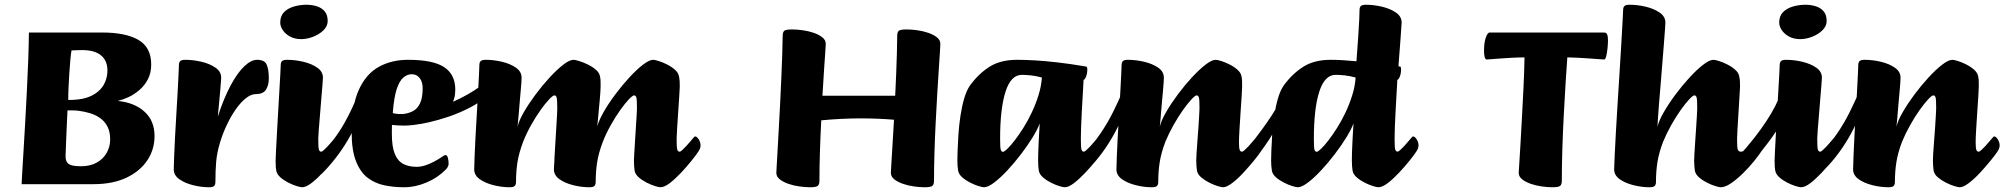

<svg xmlns="http://www.w3.org/2000/svg" viewBox="-20 -776 8446 809"><path d="M71.1 0Q71.6 -13 73.7 -50.6Q75.8 -88.2 79.3 -142.8Q82.8 -197.4 86.3 -262.5Q89.8 -327.5 93.3 -394.8Q96.8 -462 99.1 -525.4Q101.3 -588.8 101.8 -639H410.2Q509.8 -639 563.4 -607.8Q617.1 -576.5 617.1 -504Q617.1 -468.8 603.1 -442Q589.2 -415.3 567 -396.4Q544.9 -377.5 520.8 -366.5Q496.6 -355.5 476.1 -350.8Q546.3 -343.8 588.7 -305.6Q631.1 -267.4 631.1 -202.8Q631.1 -146 600.5 -100.2Q570 -54.5 512.5 -27.2Q454.9 0 374.1 0ZM320.5 -75.5Q360.9 -75.5 388.3 -91.3Q415.8 -107 430 -132.8Q444.2 -158.6 444.2 -188.4Q444.2 -220.9 432.6 -243Q421 -265.1 401.5 -278.7Q382.1 -292.4 358.2 -299.4Q334.4 -306.4 309.9 -309.4Q296.9 -310.9 286 -310.9Q275.1 -310.9 264.4 -310.9Q263.4 -290.4 262.3 -266.8Q261.2 -243.2 260.1 -218.2Q258.9 -193.2 258.1 -168.7Q257.2 -144.3 256.4 -122Q255.7 -104.5 261.3 -94.2Q266.9 -83.8 281.5 -79.7Q296.1 -75.5 320.5 -75.5ZM267.7 -354.7Q313 -354.7 342.8 -363.7Q372.6 -372.8 393 -390.2Q413.3 -407.2 423 -430.8Q432.7 -454.4 432.7 -478.8Q432.7 -520 405.9 -542.5Q379.1 -565 325.9 -565Q315.7 -565 303.6 -564.5Q291.6 -564 281.4 -563.5Q279.1 -552.6 276.6 -526.1Q274.1 -499.5 272 -466.7Q269.9 -433.8 268.6 -403.6Q267.4 -373.3 267.7 -354.7Z M860.4 13Q828 13 793.5 4.3Q758.9 -4.3 735.5 -20.9Q712.1 -37.5 712.1 -62.3Q712.1 -80.7 713.8 -117Q715.4 -153.3 717.6 -199.7Q719.9 -246.1 723 -294.3Q726.1 -342.5 728.4 -386Q730.6 -429.6 732.2 -460.4Q733.9 -491.3 733.9 -501.6Q733.9 -513.2 739.5 -518.6Q745.2 -524 760.7 -524Q794.4 -524 829.3 -515.7Q864.2 -507.4 888.1 -490.8Q912 -474.3 912 -448.7Q912 -442.2 910.7 -428.6Q909.5 -414.9 908.1 -396.5Q906.7 -378.1 904.6 -357.8Q902.5 -337.5 900.9 -318.3Q899.2 -299.1 897.7 -284.5Q922.9 -362.1 951.6 -415.6Q980.3 -469.2 1009.3 -496.6Q1038.3 -524 1063.3 -524Q1095 -524 1103.8 -503.4Q1112.7 -482.9 1112.7 -445.5Q1112.7 -417.1 1100.8 -398.4Q1089 -379.6 1058.9 -379.6Q1037.9 -379.6 1015.9 -362.1Q993.8 -344.5 973.5 -315.5Q953.1 -286.4 936.1 -250.5Q919 -214.6 907.8 -178Q894 -132.8 890.8 -94.2Q887.6 -55.6 887.6 -9.4Q887.6 2.2 882 7.6Q876.5 13 860.4 13Z M1252.8 13Q1246.5 13 1229.9 8Q1213.4 3 1194.4 -6.7Q1175.5 -16.3 1161.2 -29Q1146.9 -41.7 1144.1 -57Q1142.9 -62 1142.1 -71.8Q1141.3 -81.5 1141.3 -100Q1141.6 -111.6 1143.1 -143.2Q1144.6 -174.7 1147.1 -218.2Q1149.6 -261.7 1152.2 -308.1Q1154.8 -354.5 1157.3 -396.5Q1159.8 -438.5 1161.3 -466.9Q1162.8 -495.2 1162.8 -501.6Q1162.8 -513.2 1168.5 -518.6Q1174.1 -524 1189.7 -524Q1223.4 -524 1258.3 -515.7Q1293.2 -507.4 1317 -490.8Q1340.7 -474.3 1340.7 -448.7Q1340.7 -442.2 1338.6 -417.3Q1336.5 -392.4 1333.7 -358.4Q1331 -324.4 1328.1 -289.6Q1325.2 -254.9 1323.1 -228.4Q1321 -201.9 1321 -192.5Q1321 -154.7 1323.7 -145.8Q1326.5 -136.9 1333.2 -136.9Q1337.2 -136.9 1344.6 -143.6Q1352.1 -150.3 1360.7 -159.6Q1369.4 -168.9 1377 -178.1Q1384.5 -187.2 1388.7 -191.9Q1394.5 -198.5 1395.6 -199.7Q1396.8 -201 1399.5 -201Q1406.3 -201 1414.1 -188.8Q1421.8 -176.7 1421.8 -162.9Q1421.8 -156.9 1419.4 -150.6Q1417 -144.3 1412.8 -137.8Q1404.6 -124.8 1384.8 -100.1Q1365.1 -75.3 1340.4 -49Q1315.8 -22.8 1292.7 -4.9Q1269.5 13 1252.8 13ZM1249.2 -611.1Q1222.5 -611.1 1202.6 -621.8Q1182.6 -632.5 1171.7 -648.8Q1160.8 -665.1 1160.8 -680.9Q1160.8 -708.4 1176.7 -724.7Q1192.7 -741 1218.3 -748.5Q1243.9 -756 1272 -756Q1294.4 -756 1314.8 -749.6Q1335.3 -743.2 1348 -728.3Q1360.7 -713.4 1360.7 -687.3Q1360.7 -666 1343.1 -648.6Q1325.5 -631.2 1299.5 -621.1Q1273.5 -611.1 1249.2 -611.1Z M1335.9 -43.8Q1332.6 -40.5 1327.6 -48.4Q1322.6 -56.3 1319.5 -70.1Q1316.4 -83.9 1316.5 -96.5Q1316.6 -109.2 1322.7 -115.3Q1357.4 -150.7 1384 -186Q1410.7 -221.3 1429.9 -255.3Q1449.1 -289.3 1463.4 -320.2Q1477.6 -351.1 1487.6 -376.1Q1492.9 -387.4 1496.9 -380.8Q1500.9 -374.2 1503.4 -361.7Q1505.9 -349.2 1505.1 -340.2Q1500.5 -305.2 1484.6 -265.2Q1468.8 -225.3 1445.3 -185.2Q1421.7 -145.2 1393.4 -109Q1365.2 -72.8 1335.9 -43.8Z M1681.6 13Q1639.4 13 1599.9 4.9Q1560.5 -3.2 1529.4 -26.6Q1498.4 -50.1 1480 -96.6Q1461.6 -143.1 1461.6 -219.7Q1461.6 -331.5 1492.2 -398.2Q1522.8 -465 1576.5 -494.5Q1630.1 -524 1699 -524Q1804.7 -524 1851.5 -493.1Q1898.4 -462.3 1898.4 -397.9Q1898.4 -358.4 1879.3 -329.5Q1860.1 -300.6 1827.7 -282.5Q1795.3 -264.3 1757.3 -255.6Q1719.2 -246.8 1680.7 -246.8Q1667.8 -246.8 1655.2 -247.7Q1642.5 -248.5 1631.6 -249.5Q1631.3 -242.3 1631.2 -231.8Q1631.1 -221.4 1631.1 -211.9Q1631.1 -158.7 1643.1 -128.5Q1655.1 -98.4 1678.4 -85.7Q1701.7 -73.1 1735.4 -73.1Q1753.6 -73.1 1772.5 -79.4Q1791.5 -85.7 1808.4 -94.8Q1825.4 -103.9 1836.9 -111.4Q1845.4 -117.4 1849.9 -120Q1854.4 -122.6 1857.4 -122.6Q1863.9 -122.6 1867.1 -111.5Q1870.2 -100.4 1870.2 -85.3Q1870.2 -81.3 1867.7 -74.9Q1865.2 -68.5 1857.2 -60.5Q1824.4 -27.2 1777.2 -7.1Q1730.1 13 1681.6 13ZM1635 -299.8Q1637.5 -298.3 1649.4 -296.6Q1661.3 -294.9 1677.9 -295.6Q1701 -297.9 1720 -307.8Q1738.9 -317.6 1749.9 -340.7Q1760.9 -363.9 1760.9 -404.7Q1760.9 -430.9 1748.4 -447.1Q1736 -463.3 1714.7 -463.3Q1696.2 -463.3 1679.6 -449.3Q1662.9 -435.3 1651.3 -399.8Q1639.7 -364.3 1635 -299.8Z M1729.8 -250.6Q1721.8 -249.6 1724.1 -261.7Q1726.4 -273.9 1737.3 -287.5Q1748.2 -301.2 1765.2 -305Q1794 -311.8 1825.9 -322.7Q1857.7 -333.6 1889 -347.3Q1920.3 -361.1 1949.2 -377.5Q1978.2 -393.8 2001.9 -411.1Q2025.6 -428.4 2040.6 -446.2Q2049.4 -453.2 2052.2 -445.3Q2055.1 -437.4 2053.8 -423Q2052.4 -408.6 2048 -394.9Q2043.5 -381.3 2037.5 -375.8Q2004.5 -345.7 1960.5 -322.9Q1916.5 -300.1 1871.4 -284.8Q1826.3 -269.6 1788.7 -261.1Q1751.1 -252.6 1729.8 -250.6Z M2126.9 13Q2094.5 13 2059.7 4.3Q2024.9 -4.3 2001.5 -20.9Q1978.1 -37.5 1978.1 -62.3Q1978.1 -80.7 1979.7 -117Q1981.4 -153.3 1983.6 -199.6Q1985.9 -245.8 1989 -294.5Q1992.1 -343.2 1994.3 -386.4Q1996.6 -429.6 1998.2 -460.4Q1999.8 -491.3 1999.8 -501.6Q1999.8 -513.2 2005.5 -518.6Q2011.1 -524 2026.7 -524Q2060.4 -524 2095.3 -515.7Q2130.2 -507.4 2154 -490.8Q2177.7 -474.3 2177.7 -448.7Q2177.7 -443.7 2177 -429.9Q2176.2 -416.2 2174.3 -397.2Q2172.5 -378.2 2170.7 -356.2Q2169 -334.2 2167.1 -312.9Q2165.2 -291.5 2163.7 -272.9Q2162.2 -254.3 2160.7 -242.2Q2166.7 -267.8 2187.3 -303.6Q2208 -339.4 2236.6 -377.8Q2265.2 -416.2 2295.9 -449.5Q2326.6 -482.8 2353.3 -503.4Q2380 -524 2396.5 -524Q2402.8 -524 2419.7 -519Q2436.7 -514 2456.4 -504.4Q2476.1 -494.9 2490.8 -482.2Q2505.5 -469.6 2508.2 -454Q2510.2 -444.7 2510.5 -434.1Q2510.7 -423.5 2510.7 -411Q2510.7 -405.5 2509.8 -390.3Q2509 -375 2507.1 -355.1Q2505.2 -335.1 2503.2 -313.5Q2501.2 -291.9 2499.6 -273.5Q2498 -255 2496.5 -243Q2503.2 -268.6 2523.8 -304.7Q2544.5 -340.9 2573.1 -378.9Q2601.7 -416.9 2632 -449.9Q2662.3 -482.8 2689.1 -503.4Q2715.8 -524 2732.3 -524Q2738.5 -524 2755.1 -519Q2771.7 -514 2790.6 -504.4Q2809.6 -494.9 2823.9 -482.2Q2838.2 -469.6 2840.9 -454Q2842.9 -444.7 2843.7 -434.1Q2844.4 -423.5 2844.2 -411Q2843.9 -400.9 2842 -370.1Q2840 -339.4 2837.5 -302.6Q2835 -265.9 2833.1 -234.9Q2831.2 -203.9 2831 -192.5Q2830.8 -154.7 2833.6 -145.8Q2836.5 -136.9 2843.2 -136.9Q2847.2 -136.9 2854.6 -143.6Q2862.1 -150.3 2870.7 -159.6Q2879.4 -168.9 2887 -178.1Q2894.5 -187.2 2898.8 -191.9Q2904.5 -198.5 2905.7 -199.7Q2906.8 -201 2909.5 -201Q2916.3 -201 2924.1 -188.8Q2931.8 -176.7 2931.8 -162.9Q2931.8 -156.9 2929.5 -150.6Q2927.1 -144.3 2922.8 -137.8Q2914.6 -124.8 2894.8 -100.1Q2875.1 -75.3 2850.5 -49Q2825.8 -22.8 2802.7 -4.9Q2779.6 13 2762.8 13Q2756.5 13 2740 8Q2723.4 3 2704.5 -6.7Q2685.5 -16.3 2671.1 -29Q2656.6 -41.7 2653.9 -57Q2652.6 -66.5 2651.9 -77Q2651.1 -87.5 2651.1 -100Q2651.1 -107.2 2652.5 -128.9Q2653.9 -150.7 2655.6 -179.7Q2657.3 -208.7 2659.2 -237.3Q2661.1 -265.8 2662.4 -288.1Q2663.8 -310.4 2663.8 -318.5Q2664.1 -356.3 2661.3 -365.2Q2658.6 -374.1 2651.8 -374.1Q2645.6 -374.1 2629.5 -357.3Q2613.5 -340.5 2593.5 -312.4Q2573.4 -284.4 2553.7 -249.2Q2533.9 -213.9 2519.8 -178Q2502.3 -131.8 2496.2 -92.8Q2490 -53.9 2490 -9.4Q2490 2.2 2484.5 7.6Q2479 13 2462.7 13Q2430.2 13 2395.4 4.3Q2360.6 -4.3 2337.3 -20.9Q2313.9 -37.5 2313.9 -62.3Q2313.9 -69.4 2314.6 -77.8Q2315.4 -86.2 2315.9 -95.4Q2316.3 -104.5 2316.3 -112Q2316.8 -121.3 2318.2 -143.1Q2319.6 -164.9 2321.2 -192.4Q2322.8 -220 2324.4 -246.2Q2326.1 -272.4 2327.1 -292.4Q2328.1 -312.3 2328.1 -318.5Q2328.1 -356.3 2325.4 -365.2Q2322.8 -374.1 2316.1 -374.1Q2309.8 -374.1 2293.8 -357.3Q2277.7 -340.5 2257.7 -312.4Q2237.7 -284.4 2217.9 -249.2Q2198.2 -213.9 2184 -178Q2166.6 -131.8 2160.4 -92.8Q2154.3 -53.9 2154.3 -9.4Q2154.3 2.2 2148.7 7.6Q2143.2 13 2126.9 13Z M3393.2 13Q3372.9 13 3348.4 9.6Q3323.9 6.2 3301.9 -1.4Q3280 -9.1 3265.5 -20.5Q3251.1 -31.9 3251.1 -48Q3251.1 -51.7 3252.6 -76.3Q3254.1 -100.9 3256.3 -141.2Q3258.6 -181.6 3261.3 -231.2Q3264.1 -280.9 3266.9 -335.5Q3269.8 -390.1 3272 -443.4Q3274.3 -496.7 3275.9 -543.5Q3277.5 -590.3 3277.8 -624.6Q3277.8 -639.9 3284.2 -646Q3290.6 -652 3317.2 -652Q3337.6 -652 3362 -648.6Q3386.5 -645.2 3408.5 -637.7Q3430.5 -630.2 3444.9 -618.7Q3459.4 -607.3 3459.4 -591.3Q3459.4 -587.3 3457.4 -557.8Q3455.4 -528.3 3452.1 -480.4Q3448.9 -432.5 3445.4 -372.6H3751.9Q3754.4 -420.3 3756.2 -466.5Q3757.9 -512.6 3759.1 -553.6Q3760.4 -594.6 3760.4 -624.6Q3760.4 -639.9 3766.8 -646Q3773.2 -652 3799.8 -652Q3820.2 -652 3844.7 -648.6Q3869.2 -645.2 3891.2 -637.7Q3913.3 -630.2 3927.8 -618.7Q3942.2 -607.3 3942.2 -591.3Q3942.2 -587.5 3940.5 -558.1Q3938.7 -528.7 3935.5 -481.8Q3932.2 -434.9 3928.9 -376.5Q3925.5 -318.1 3922.3 -254.7Q3919 -191.2 3917.3 -129.8Q3915.5 -68.4 3915.5 -14.6Q3915.5 0.7 3908.9 6.8Q3902.2 13 3875.8 13Q3855.5 13 3831 9.6Q3806.5 6.2 3784.6 -1.4Q3762.6 -9.1 3748.1 -20.5Q3733.7 -31.9 3733.7 -48Q3733.7 -51.7 3735.6 -82.9Q3737.4 -114.1 3740.5 -163.6Q3743.7 -213.1 3746.9 -271.5Q3714.5 -274.2 3679.4 -275.7Q3644.3 -277.2 3608.4 -277.2Q3527.2 -277.2 3440.4 -269Q3436.9 -203.3 3434.8 -137.3Q3432.7 -71.4 3432.7 -14.6Q3432.7 0.7 3426.1 6.8Q3419.6 13 3393.2 13Z M4126 13Q4119.8 13 4103.2 8Q4086.6 3 4067.7 -6.7Q4048.7 -16.3 4034.3 -29Q4019.9 -41.7 4017.1 -57Q4013.9 -76.3 4013.9 -100Q4013.9 -112.4 4014.9 -141.8Q4015.9 -171.1 4018.4 -209.4Q4020.9 -247.8 4026.9 -287.8Q4032.9 -327.8 4042.9 -361.9Q4052.9 -396 4067.9 -417Q4104.1 -466.2 4150 -495.1Q4195.9 -524 4265.5 -524Q4299.4 -524 4340.4 -521.6Q4381.3 -519.3 4434.1 -513.3Q4486.9 -507.3 4554.4 -496Q4557.7 -495.2 4559.6 -493.5Q4561.4 -491.7 4561.4 -484Q4561.4 -465.7 4555.9 -452.6Q4550.4 -439.6 4545.7 -439.6Q4545.7 -436.6 4544.5 -417Q4543.4 -397.4 4541.7 -367.4Q4539.9 -337.3 4538.2 -304.4Q4536.4 -271.5 4535.3 -241.5Q4534.2 -211.6 4534.2 -192.5Q4534.2 -154.7 4536.9 -145.8Q4539.7 -136.9 4546.4 -136.9Q4550.4 -136.9 4557.8 -143.6Q4565.3 -150.3 4573.9 -159.6Q4582.6 -168.9 4590.2 -178.1Q4597.7 -187.2 4601.9 -191.9Q4607.7 -198.5 4608.8 -199.7Q4610 -201 4612.7 -201Q4619.5 -201 4627.3 -188.8Q4635 -176.7 4635 -162.9Q4635 -156.9 4632.6 -150.6Q4630.2 -144.3 4626 -137.8Q4617.8 -124.8 4598 -100.1Q4578.3 -75.3 4553.6 -49Q4529 -22.8 4505.9 -4.9Q4482.7 13 4466 13Q4459.7 13 4443.1 8Q4426.6 3 4407.6 -6.7Q4388.7 -16.3 4374.2 -29Q4359.8 -41.7 4357.1 -57Q4355.8 -66.5 4354.9 -77Q4354.1 -87.5 4354.1 -100Q4354.1 -114.5 4354.7 -134.7Q4355.3 -155 4356.5 -177.1Q4357.8 -199.2 4358.8 -220Q4359.8 -240.7 4361 -256Q4351.9 -231.2 4330.6 -196.5Q4309.3 -161.9 4281.4 -125.5Q4253.6 -89.1 4224 -57.5Q4194.5 -25.9 4168.6 -6.5Q4142.8 13 4126 13ZM4206.2 -136.2Q4211.2 -136.2 4224.5 -148.9Q4237.8 -161.6 4255.5 -184.5Q4273.2 -207.4 4292.2 -237.5Q4311.2 -267.7 4327.8 -303Q4344.5 -338.3 4356 -375.6Q4367.6 -412.9 4370 -449.4Q4345 -456.1 4323.8 -458.4Q4302.6 -460.6 4285.7 -460.6Q4239.5 -460.6 4216.8 -389.6Q4194 -318.5 4194 -191Q4194 -153.9 4196.7 -145.1Q4199.5 -136.2 4206.2 -136.2Z M4554.3 -53.3Q4550.3 -50.3 4545.5 -58Q4540.8 -65.6 4538 -78.6Q4535.3 -91.5 4535 -102.8Q4534.7 -114 4538.7 -118.3Q4585.1 -166.7 4616.9 -213.6Q4648.6 -260.5 4670.5 -305.1Q4692.4 -349.6 4709.6 -389.5Q4715.6 -402.3 4719.8 -396.1Q4723.9 -389.8 4726.1 -377.1Q4728.4 -364.4 4727.2 -354.6Q4723.3 -320.8 4706.6 -278.8Q4689.8 -236.8 4664.7 -194.2Q4639.6 -151.5 4610.7 -114.8Q4581.8 -78.2 4554.3 -53.3Z M4832.9 13Q4800.5 13 4765.7 4.3Q4730.9 -4.3 4707.5 -20.9Q4684.1 -37.5 4684.1 -62.3Q4684.1 -80.7 4685.8 -117Q4687.4 -153.3 4689.6 -199.6Q4691.9 -245.8 4695 -294.5Q4698.1 -343.2 4700.4 -386.4Q4702.6 -429.6 4704.2 -460.4Q4705.9 -491.3 4705.9 -501.6Q4705.9 -513.2 4711.5 -518.6Q4717.2 -524 4732.7 -524Q4766.4 -524 4801.3 -515.7Q4836.2 -507.4 4860.1 -490.8Q4884 -474.3 4884 -448.7Q4884 -443.7 4883.2 -429.9Q4882.5 -416.2 4880.6 -397.2Q4878.7 -378.2 4876.9 -356.2Q4875 -334.2 4873.1 -312.9Q4871.3 -291.5 4869.8 -272.9Q4868.3 -254.3 4866.8 -242.2Q4872.7 -267.8 4893.4 -303.6Q4914 -339.4 4942.6 -377.8Q4971.2 -416.2 5001.9 -449.5Q5032.6 -482.8 5059.3 -503.4Q5086 -524 5102.5 -524Q5108.8 -524 5125.4 -519Q5141.9 -514 5160.9 -504.4Q5179.8 -494.9 5194.1 -482.2Q5208.5 -469.6 5211.2 -454Q5213.2 -444.7 5213.5 -434.1Q5213.7 -423.5 5213.7 -411Q5213.7 -400.9 5211.7 -370.1Q5209.7 -339.4 5207.1 -301.1Q5204.5 -262.9 5202.5 -228.8Q5200.5 -194.8 5200.5 -177.4Q5200.5 -153.2 5203.3 -145.1Q5206 -136.9 5213 -136.9Q5217 -136.9 5224.4 -143.6Q5231.8 -150.3 5240.5 -159.6Q5249.2 -168.9 5256.7 -178.1Q5264.3 -187.2 5268.5 -191.9Q5274.3 -198.5 5275.4 -199.7Q5276.5 -201 5279.3 -201Q5286.1 -201 5293.8 -188.8Q5301.6 -176.7 5301.6 -162.9Q5301.6 -156.9 5299.2 -150.6Q5296.8 -144.3 5292.6 -137.8Q5284.3 -124.8 5264.2 -100.1Q5244.1 -75.3 5219.8 -49Q5195.6 -22.8 5172.1 -4.9Q5148.6 13 5133.3 13Q5127 13 5110.5 8Q5093.9 3 5074.8 -6.7Q5055.8 -16.3 5041 -29Q5026.1 -41.7 5023.4 -57Q5022.1 -66.5 5021.3 -77Q5020.4 -87.5 5020.4 -100Q5020.4 -107.2 5021.6 -128.9Q5022.9 -150.7 5025.2 -179.7Q5027.6 -208.7 5029.5 -237.3Q5031.3 -265.8 5032.7 -288.1Q5034.1 -310.4 5034.1 -318.5Q5034.3 -356.3 5031.6 -365.2Q5028.8 -374.1 5022.1 -374.1Q5015.9 -374.1 5000.2 -357.3Q4984.5 -340.5 4964.5 -312.4Q4944.5 -284.4 4924.7 -249.2Q4904.9 -213.9 4890 -178Q4872.6 -131.8 4866.5 -92.8Q4860.3 -53.9 4860.3 -9.4Q4860.3 2.2 4854.8 7.6Q4849.2 13 4832.9 13Z M5285.7 -128.8Q5281.4 -122.8 5276.3 -128.5Q5271.2 -134.2 5267.2 -145.1Q5263.2 -156 5261.9 -167.6Q5260.7 -179.3 5263.1 -184.7Q5280.3 -206.9 5299.5 -233.2Q5318.7 -259.6 5337.4 -288.1Q5356 -316.6 5371.4 -344Q5386.8 -371.4 5396.3 -394.8Q5404.8 -400.1 5408.3 -395.6Q5411.8 -391 5411.3 -378.5Q5410.7 -365.9 5405.3 -345.9Q5400.3 -327 5389.1 -301.5Q5377.9 -276.1 5362.3 -246.8Q5346.7 -217.4 5327.1 -187.4Q5307.5 -157.4 5285.7 -128.8Z M5448 13Q5441.8 13 5425.2 8Q5408.6 3 5389.7 -6.7Q5370.7 -16.3 5356.3 -29Q5341.9 -41.7 5339.1 -57Q5335.9 -76.3 5335.9 -100Q5335.9 -112.4 5336.9 -141.8Q5337.9 -171.1 5340.4 -209.4Q5342.9 -247.8 5348.9 -287.8Q5354.9 -327.8 5364.9 -361.9Q5374.9 -396 5389.9 -417Q5426.1 -466.2 5472 -495.1Q5517.9 -524 5587.5 -524Q5611.4 -524 5639.1 -522.3Q5666.9 -520.5 5695.5 -517.8Q5700.3 -579.2 5703 -622.5Q5705.8 -665.8 5707.2 -693.3Q5708.5 -720.9 5708.5 -733.6Q5708.5 -745.2 5713.9 -750.6Q5719.3 -756 5735.7 -756Q5768.6 -756 5803.5 -747.7Q5838.4 -739.4 5862.2 -722.8Q5885.9 -706.3 5885.9 -680.7Q5885.9 -677.7 5884.6 -661.7Q5883.4 -645.6 5881.9 -622.7Q5880.4 -599.8 5878.4 -575.2Q5876.4 -550.6 5874.8 -529.2Q5873.1 -507.8 5872.4 -496.2H5876.4Q5879.9 -496.2 5881.7 -494Q5883.4 -491.7 5883.4 -484Q5883.4 -465.7 5877.9 -452.6Q5872.4 -439.6 5867.7 -439.6Q5867.7 -436.6 5866.5 -417Q5865.4 -397.4 5863.7 -367.4Q5861.9 -337.3 5860.2 -304.4Q5858.4 -271.5 5857.3 -241.5Q5856.2 -211.6 5856.2 -192.5Q5856.2 -154.7 5858.9 -145.9Q5861.7 -137.2 5868.4 -137.2Q5872.4 -137.2 5879.8 -143.7Q5887.3 -150.3 5895.9 -159.7Q5904.6 -169.1 5912.2 -178.2Q5919.7 -187.2 5923.9 -191.9Q5929.7 -198.5 5930.8 -199.7Q5932 -201 5935 -201Q5941.5 -201 5949.3 -188.8Q5957 -176.7 5957 -162.9Q5957 -156.6 5954.6 -150.5Q5952.2 -144.3 5948 -137.8Q5939.8 -124.8 5920 -100.1Q5900.3 -75.3 5875.6 -49Q5851 -22.8 5827.9 -4.9Q5804.7 13 5788 13Q5781.7 13 5765.1 8Q5748.6 3 5729.6 -6.7Q5710.7 -16.3 5696.2 -29Q5681.8 -41.7 5679.1 -57Q5677.8 -66.5 5676.9 -77Q5676.1 -87.5 5676.1 -100Q5676.1 -114.5 5676.7 -134.7Q5677.3 -155 5678.5 -177.1Q5679.8 -199.2 5680.8 -220Q5681.8 -240.7 5683 -256Q5673.9 -231.2 5652.6 -196.5Q5631.3 -161.9 5603.4 -125.5Q5575.6 -89.1 5546 -57.5Q5516.5 -25.9 5490.6 -6.5Q5464.8 13 5448 13ZM5528.2 -136.4Q5533.2 -136.4 5546.5 -149.1Q5559.8 -161.8 5577.5 -184.7Q5595.2 -207.6 5614.2 -237.7Q5633.2 -267.7 5649.8 -303Q5666.5 -338.3 5678 -375.6Q5689.6 -412.9 5692 -449.4Q5667 -456.1 5645.8 -458.4Q5624.6 -460.6 5607.7 -460.6Q5561.5 -460.6 5538.8 -389.6Q5516 -318.5 5516 -191Q5516 -153.9 5518.7 -145.2Q5521.5 -136.4 5528.2 -136.4Z M6521.1 13Q6501 13 6476.5 9.6Q6452 6.2 6430 -1.4Q6408.1 -9.1 6393.6 -20.5Q6379.2 -31.9 6379.2 -48Q6379.2 -52.5 6381.4 -84.5Q6383.7 -116.4 6386.5 -167.3Q6389.4 -218.3 6392.8 -280.9Q6396.1 -343.6 6399.4 -409Q6402.6 -474.4 6403.6 -534.1H6399.1Q6377.6 -534.1 6352.3 -532.7Q6327 -531.3 6303.8 -529.7Q6280.5 -528.1 6263.9 -526.7Q6247.2 -525.3 6244 -525.3Q6238.5 -525.3 6235.7 -536Q6233 -546.7 6233 -561.5Q6233 -595.9 6240.4 -617.4Q6247.8 -639 6257 -639H6738.5Q6748.6 -639 6751.9 -630.7Q6755.3 -622.4 6755.3 -606.6Q6755.3 -593.3 6753.5 -573.9Q6751.6 -554.4 6748.1 -539.9Q6744.6 -525.3 6739.6 -525.3Q6736.3 -525.3 6718.3 -526.7Q6700.3 -528.1 6676 -529.7Q6651.8 -531.3 6627.7 -532.7Q6603.7 -534.1 6587.7 -534.1H6584Q6581 -494.8 6577.1 -432.6Q6573.2 -370.5 6569.4 -297.9Q6565.5 -225.3 6563.1 -151.6Q6560.8 -77.9 6560.8 -14.6Q6560.8 0.7 6554.2 6.8Q6547.7 13 6521.1 13Z M6930.1 13Q6897.7 13 6862.9 4.3Q6828.1 -4.3 6804.7 -20.9Q6781.3 -37.5 6781.3 -62.3Q6781.3 -78.5 6783.5 -120.3Q6785.6 -162.1 6788.7 -220.3Q6791.8 -278.6 6796.1 -344.6Q6800.3 -410.6 6804.4 -475.6Q6808.6 -540.7 6811.7 -596.2Q6814.8 -651.8 6816.9 -688.5Q6819.1 -725.3 6819.1 -733.6Q6819.1 -745.2 6824.7 -750.6Q6830.4 -756 6846.2 -756Q6879.8 -756 6914.6 -747.7Q6949.4 -739.4 6973.3 -722.8Q6997.2 -706.3 6997.2 -680.7Q6997.2 -675.9 6995.5 -651.7Q6993.9 -627.4 6990.8 -590Q6987.7 -552.6 6984.3 -508.8Q6980.9 -465.1 6977.2 -420.7Q6973.5 -376.3 6970.3 -338.2Q6967.2 -300.2 6965.6 -274.5Q6964 -248.8 6964 -242.2Q6969.9 -267.8 6990.6 -303.6Q7011.2 -339.4 7039.8 -377.8Q7068.4 -416.2 7099.1 -449.5Q7129.8 -482.8 7156.5 -503.4Q7183.2 -524 7199.7 -524Q7206 -524 7222.6 -519Q7239.1 -514 7258.1 -504.4Q7277 -494.9 7291.3 -482.2Q7305.7 -469.6 7308.4 -454Q7310.4 -444.7 7311.2 -434.1Q7311.9 -423.5 7311.7 -411Q7311.4 -400.9 7309.4 -370.1Q7307.4 -339.4 7305.3 -302.6Q7303.2 -265.9 7301.2 -234.9Q7299.2 -203.9 7299.2 -192.5Q7299 -154.7 7302.2 -145.8Q7305.5 -136.9 7315.5 -136.9Q7323.2 -136.9 7332.2 -143.2Q7341.1 -149.6 7350 -158.9Q7359 -168.1 7365.8 -177.3Q7372.6 -186.5 7376.8 -191.2Q7381.1 -196.2 7383.3 -198.6Q7385.6 -201 7389.1 -201Q7400.4 -201 7404.4 -187.7Q7408.4 -174.4 7408.4 -160.6Q7408.4 -153.9 7405.6 -147.2Q7402.8 -140.6 7398.6 -134Q7389.6 -120.3 7369.9 -95.9Q7350.1 -71.5 7324.7 -46.4Q7299.3 -21.3 7274.3 -4.1Q7249.3 13 7230.3 13Q7224 13 7207.4 8Q7190.9 3 7171.9 -6.7Q7153 -16.3 7138.5 -29Q7124.1 -41.7 7121.3 -57Q7120.1 -66.5 7119.2 -77Q7118.3 -87.5 7118.3 -100Q7118.3 -107.2 7119.6 -128.9Q7120.8 -150.7 7122.8 -179.7Q7124.8 -208.7 7126.7 -237.3Q7128.5 -265.8 7129.9 -288.1Q7131.3 -310.4 7131.3 -318.5Q7131.5 -356.3 7128.8 -365.2Q7126 -374.1 7119.3 -374.1Q7113.1 -374.1 7097.4 -357.3Q7081.7 -340.5 7061.7 -312.4Q7041.7 -284.4 7021.9 -249.2Q7002.2 -213.9 6987.2 -178Q6969.8 -131.8 6963.7 -92.8Q6957.5 -53.9 6957.5 -9.4Q6957.5 2.2 6952 7.6Q6946.5 13 6930.1 13Z M7323.9 -51.3Q7320.9 -48.3 7310.4 -50.3Q7299.8 -52.3 7288.2 -56.7Q7276.5 -61.1 7269.5 -65.9Q7262.5 -70.8 7265.5 -73.8Q7348.5 -160.8 7399 -231.2Q7449.5 -301.5 7474 -358.8Q7498.5 -416 7503.5 -462Q7505.5 -476 7512.2 -472Q7519 -468 7526.3 -450.5Q7533.6 -433 7535.7 -407.5Q7537.9 -382 7529.9 -352Q7517.9 -312 7491.3 -266.6Q7464.6 -221.3 7432.4 -178.2Q7400.2 -135 7370.5 -101.2Q7340.9 -67.3 7323.9 -51.3Z M7568.8 13Q7562.5 13 7545.9 8Q7529.4 3 7510.4 -6.7Q7491.5 -16.3 7477.2 -29Q7462.9 -41.7 7460.1 -57Q7458.9 -62 7458.1 -71.8Q7457.3 -81.5 7457.3 -100Q7457.6 -111.6 7459.1 -143.2Q7460.6 -174.7 7463.1 -218.2Q7465.6 -261.7 7468.2 -308.1Q7470.8 -354.5 7473.3 -396.5Q7475.8 -438.5 7477.3 -466.9Q7478.8 -495.2 7478.8 -501.6Q7478.8 -513.2 7484.5 -518.6Q7490.1 -524 7505.7 -524Q7539.4 -524 7574.3 -515.7Q7609.2 -507.4 7633 -490.8Q7656.7 -474.3 7656.7 -448.7Q7656.7 -442.2 7654.6 -417.3Q7652.5 -392.4 7649.7 -358.4Q7647 -324.4 7644.1 -289.6Q7641.2 -254.9 7639.1 -228.4Q7637 -201.9 7637 -192.5Q7637 -154.7 7639.7 -145.8Q7642.5 -136.9 7649.2 -136.9Q7653.2 -136.9 7660.6 -143.6Q7668.1 -150.3 7676.7 -159.6Q7685.4 -168.9 7693 -178.1Q7700.5 -187.2 7704.7 -191.9Q7710.5 -198.5 7711.6 -199.7Q7712.8 -201 7715.5 -201Q7722.3 -201 7730.1 -188.8Q7737.8 -176.7 7737.8 -162.9Q7737.8 -156.9 7735.4 -150.6Q7733 -144.3 7728.8 -137.8Q7720.6 -124.8 7700.8 -100.1Q7681.1 -75.3 7656.4 -49Q7631.8 -22.8 7608.7 -4.9Q7585.5 13 7568.8 13ZM7565.2 -611.1Q7538.5 -611.1 7518.6 -621.8Q7498.6 -632.5 7487.7 -648.8Q7476.8 -665.1 7476.8 -680.9Q7476.8 -708.4 7492.7 -724.7Q7508.7 -741 7534.3 -748.5Q7559.9 -756 7588 -756Q7610.4 -756 7630.8 -749.6Q7651.3 -743.2 7664 -728.3Q7676.7 -713.4 7676.7 -687.3Q7676.7 -666 7659.1 -648.6Q7641.5 -631.2 7615.5 -621.1Q7589.5 -611.1 7565.2 -611.1Z M7658.3 -53.3Q7654.3 -50.3 7649.5 -58Q7644.8 -65.6 7642 -78.6Q7639.3 -91.5 7639 -102.8Q7638.7 -114 7642.7 -118.3Q7689.1 -166.7 7720.9 -213.6Q7752.6 -260.5 7774.5 -305.1Q7796.4 -349.6 7813.6 -389.5Q7819.6 -402.3 7823.8 -396.1Q7827.9 -389.8 7830.1 -377.1Q7832.4 -364.4 7831.2 -354.6Q7827.3 -320.8 7810.6 -278.8Q7793.8 -236.8 7768.7 -194.2Q7743.6 -151.5 7714.7 -114.8Q7685.8 -78.2 7658.3 -53.3Z M7936.9 13Q7904.5 13 7869.7 4.3Q7834.9 -4.3 7811.5 -20.9Q7788.1 -37.5 7788.1 -62.3Q7788.1 -80.7 7789.8 -117Q7791.4 -153.3 7793.6 -199.6Q7795.9 -245.8 7799 -294.5Q7802.1 -343.2 7804.4 -386.4Q7806.6 -429.6 7808.2 -460.4Q7809.9 -491.3 7809.9 -501.6Q7809.9 -513.2 7815.5 -518.6Q7821.2 -524 7836.7 -524Q7870.4 -524 7905.3 -515.7Q7940.2 -507.4 7964.1 -490.8Q7988 -474.3 7988 -448.7Q7988 -443.7 7987.2 -429.9Q7986.5 -416.2 7984.6 -397.2Q7982.7 -378.2 7980.9 -356.2Q7979 -334.2 7977.1 -312.9Q7975.3 -291.5 7973.8 -272.9Q7972.3 -254.3 7970.8 -242.2Q7976.7 -267.8 7997.4 -303.6Q8018 -339.4 8046.6 -377.8Q8075.2 -416.2 8105.9 -449.5Q8136.6 -482.8 8163.3 -503.4Q8190 -524 8206.5 -524Q8212.8 -524 8229.4 -519Q8245.9 -514 8264.9 -504.4Q8283.8 -494.9 8298.1 -482.2Q8312.5 -469.6 8315.2 -454Q8317.2 -444.7 8317.5 -434.1Q8317.7 -423.5 8317.7 -411Q8317.7 -400.9 8315.7 -370.1Q8313.7 -339.4 8311.1 -301.1Q8308.5 -262.9 8306.5 -228.8Q8304.5 -194.8 8304.5 -177.4Q8304.5 -153.2 8307.3 -145.1Q8310 -136.9 8317 -136.9Q8321 -136.9 8328.4 -143.6Q8335.8 -150.3 8344.5 -159.6Q8353.2 -168.9 8360.7 -178.1Q8368.3 -187.2 8372.5 -191.9Q8378.3 -198.5 8379.4 -199.7Q8380.5 -201 8383.3 -201Q8390.1 -201 8397.8 -188.8Q8405.6 -176.7 8405.6 -162.9Q8405.6 -156.9 8403.2 -150.6Q8400.8 -144.3 8396.6 -137.8Q8388.3 -124.8 8368.2 -100.1Q8348.1 -75.3 8323.8 -49Q8299.6 -22.8 8276.1 -4.9Q8252.6 13 8237.3 13Q8231 13 8214.5 8Q8197.9 3 8178.8 -6.7Q8159.8 -16.3 8145 -29Q8130.1 -41.7 8127.4 -57Q8126.1 -66.5 8125.3 -77Q8124.4 -87.5 8124.4 -100Q8124.4 -107.2 8125.6 -128.9Q8126.9 -150.7 8129.2 -179.7Q8131.6 -208.7 8133.5 -237.3Q8135.3 -265.8 8136.7 -288.1Q8138.1 -310.4 8138.1 -318.5Q8138.3 -356.3 8135.6 -365.2Q8132.8 -374.1 8126.1 -374.1Q8119.9 -374.1 8104.2 -357.3Q8088.5 -340.5 8068.5 -312.4Q8048.5 -284.4 8028.7 -249.2Q8008.9 -213.9 7994 -178Q7976.6 -131.8 7970.5 -92.8Q7964.3 -53.9 7964.3 -9.4Q7964.3 2.2 7958.8 7.6Q7953.2 13 7936.9 13Z"/></svg>

Font: Briem Hand Thin
Style: Regular
Weight: 100
Designer: Gunnlaugur SE Briem, Eben Sorkin
Foundry: Sorkin Type Co.
Version: Version 1.003